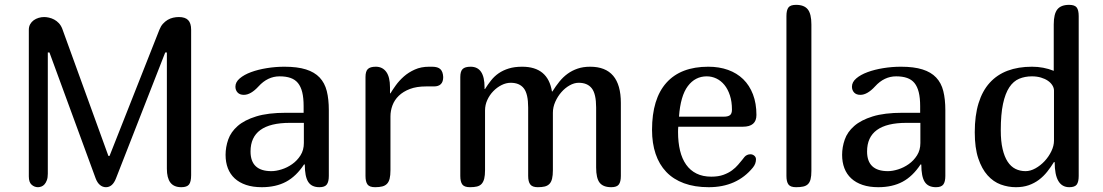

<svg xmlns="http://www.w3.org/2000/svg" viewBox="-20 -780 4595 800"><path d="M735.4 0Q704.6 0 689.9 -19.3Q675.3 -38.6 675.3 -77.1V-561.5H668.5L463.4 -37.1Q449.2 0 421.4 0Q407.7 0 396.5 -9.3Q385.3 -18.6 378.4 -37.1L186 -561.5H179.2V-56.2Q179.2 -40 175.3 -29.3Q171.4 -18.6 165.5 -12Q159.7 -5.4 152.3 -2.7Q145 0 138.2 0Q123.5 0 111.8 -10.3Q100.1 -20.5 100.1 -44.9V-655.8Q100.1 -668.9 105.7 -679Q111.3 -689 120.4 -695.6Q129.4 -702.1 140.9 -705.6Q152.3 -709 164.1 -709Q173.3 -709 184.3 -706.5Q195.3 -704.1 205.8 -698.5Q216.3 -692.9 225.1 -683.6Q233.9 -674.3 239.3 -660.6L431.6 -130.4H436.5L644 -655.8Q649.9 -670.9 658.9 -680.9Q668 -690.9 678.7 -697.3Q689.5 -703.6 701.4 -706.3Q713.4 -709 725.1 -709Q751.5 -709 763.9 -696.3Q776.4 -683.6 776.4 -655.8V-50.3Q776.4 -22.5 767.6 -11.2Q758.8 0 735.4 0Z M1250 -94.2 1247.1 -95.2Q1214.4 -45.4 1171.9 -22.7Q1129.4 0 1070.8 0Q1033.7 0 1005.4 -9.5Q977.1 -19 958 -36.6Q939 -54.2 929.4 -79.1Q919.9 -104 919.9 -134.8Q919.9 -167 930.9 -198.5Q941.9 -230 970.2 -254.9Q998.5 -279.8 1047.4 -294.9Q1096.2 -310.1 1171.9 -310.1H1245.1V-337.9Q1245.1 -372.1 1239.3 -395.8Q1233.4 -419.4 1221.4 -434.1Q1209.5 -448.7 1190.4 -455.3Q1171.4 -461.9 1145 -461.9Q1095.2 -461.9 1057.1 -419.9Q1024.9 -384.8 996.1 -384.8Q979 -384.8 970 -394.5Q960.9 -404.3 960.9 -418.9Q960.9 -438 979 -453.4Q997.1 -468.8 1026.1 -479.5Q1055.2 -490.2 1091.6 -496.1Q1127.9 -502 1165 -502Q1219.2 -502 1254.9 -490.7Q1290.5 -479.5 1311.8 -457Q1333 -434.6 1341.6 -400.6Q1350.1 -366.7 1350.1 -320.8V-46.9Q1350.1 -22.9 1341.8 -11.5Q1333.5 0 1311 0Q1278.3 0 1264.2 -22.2Q1250 -44.4 1250 -94.2ZM1246.1 -268.1H1188Q1023.9 -268.1 1023.9 -148.9Q1023.9 -66.9 1110.8 -66.9Q1129.9 -66.9 1153.3 -74.2Q1176.8 -81.5 1197.5 -96.2Q1218.3 -110.8 1232.2 -132.8Q1246.1 -154.8 1246.1 -184.1Z M1826.7 -459Q1826.7 -419.9 1788.1 -419.9H1754.9Q1715.8 -419.9 1687.7 -409.2Q1659.7 -398.4 1641.6 -380.9Q1623.5 -363.3 1615.2 -340.8Q1606.9 -318.4 1606.9 -294.9V-70.8Q1606.9 -49.3 1603.5 -35.6Q1600.1 -22 1592.5 -14.2Q1585 -6.3 1572.8 -3.2Q1560.5 0 1543 0Q1519.5 0 1511.2 -11.5Q1502.9 -22.9 1502.9 -46.9V-459Q1502.9 -482.9 1512.7 -492.4Q1522.5 -502 1545.9 -502Q1573.7 -502 1589.4 -480.5Q1605 -459 1605 -416V-391.1H1606.9Q1615.7 -405.8 1629.4 -424.8Q1643.1 -443.8 1662.6 -461.2Q1682.1 -478.5 1708.3 -490.2Q1734.4 -502 1768.1 -502H1779.8Q1804.7 -502 1815.2 -491.5Q1825.7 -481 1826.7 -459Z M2463.9 -82V-332Q2463.9 -388.7 2445.8 -411.9Q2427.7 -435.1 2391.1 -435.1Q2372.6 -435.1 2353.5 -424.3Q2334.5 -413.6 2319.1 -396Q2303.7 -378.4 2293.7 -356Q2283.7 -333.5 2283.7 -310.1V-70.8Q2283.7 -49.3 2280.3 -35.4Q2276.9 -21.5 2269.3 -13.7Q2261.7 -5.9 2249.8 -2.9Q2237.8 0 2220.7 0Q2198.2 0 2189.5 -11.5Q2180.7 -22.9 2180.7 -46.9V-332Q2180.7 -388.7 2162.6 -411.9Q2144.5 -435.1 2107.9 -435.1Q2088.9 -435.1 2069.8 -425.5Q2050.8 -416 2035.4 -400.1Q2020 -384.3 2010.5 -363.5Q2001 -342.8 2001 -319.8V-70.8Q2001 -49.3 1997.6 -35.6Q1994.1 -22 1986.8 -13.9Q1979.5 -5.9 1967.5 -2.9Q1955.6 0 1938 0Q1914.6 0 1906.2 -11.5Q1897.9 -22.9 1897.9 -46.9V-459Q1897.9 -482.9 1907.7 -492.4Q1917.5 -502 1940.9 -502Q1999 -502 1999 -416V-409.2H2001Q2012.7 -428.2 2026.4 -445.3Q2040 -462.4 2058.1 -474.9Q2076.2 -487.3 2099.9 -494.6Q2123.5 -502 2155.8 -502Q2263.2 -502 2279.8 -398.9H2281.7Q2295.4 -420.9 2310.8 -439.9Q2326.2 -459 2345 -472.7Q2363.8 -486.3 2386.7 -494.1Q2409.7 -502 2439 -502Q2566.9 -502 2566.9 -351.1V-46.9Q2566.9 -22.9 2558.6 -11.5Q2550.3 0 2526.9 0Q2493.2 0 2478.5 -18.8Q2463.9 -37.6 2463.9 -82Z M3082 -126Q3086.4 -131.3 3093 -134.3Q3099.6 -137.2 3106.9 -137.2Q3115.7 -137.2 3122.8 -131.3Q3129.9 -125.5 3129.9 -116.2Q3129.9 -97.7 3117.2 -82Q3050.3 0 2933.1 0Q2874.5 0 2830.1 -16.4Q2785.6 -32.7 2756.1 -63.7Q2726.6 -94.7 2711.7 -138.9Q2696.8 -183.1 2696.8 -238.8Q2696.8 -368.2 2756.6 -435.1Q2816.4 -502 2931.2 -502Q2976.6 -502 3013.4 -488.8Q3050.3 -475.6 3076.7 -450Q3103 -424.3 3117.4 -386.7Q3131.8 -349.1 3131.8 -300.8Q3131.8 -252 3075.2 -252H2806.2Q2805.7 -248 2805.4 -242.4Q2805.2 -236.8 2805.2 -230Q2805.2 -187 2813.5 -152.6Q2821.8 -118.2 2838.9 -94Q2856 -69.8 2882.1 -56.9Q2908.2 -43.9 2943.8 -43.9Q2973.1 -43.9 2994.1 -51.5Q3015.1 -59.1 3030 -70.1Q3044.9 -81.1 3055.2 -93.3Q3065.4 -105.5 3072.8 -114.3ZM2924.8 -461.9Q2876.5 -461.9 2845.9 -421.1Q2815.4 -380.4 2809.1 -293.9H2996.1Q3013.7 -293.9 3021.7 -300.3Q3029.8 -306.6 3029.8 -323.2Q3029.8 -356.9 3021.2 -382.8Q3012.7 -408.7 2998.3 -426.3Q2983.9 -443.8 2964.8 -452.9Q2945.8 -461.9 2924.8 -461.9Z M3360.8 -678.2V-67.9Q3360.8 -46.4 3357.4 -33.2Q3354 -20 3346.4 -12.7Q3338.9 -5.4 3326.7 -2.7Q3314.5 0 3296.9 0Q3273.4 0 3265.1 -11.5Q3256.8 -22.9 3256.8 -46.9V-712.9Q3256.8 -737.8 3265.1 -748.8Q3273.4 -759.8 3296.9 -759.8Q3330.6 -759.8 3345.7 -741Q3360.8 -722.2 3360.8 -678.2Z M3818.8 -94.2 3815.9 -95.2Q3783.2 -45.4 3740.7 -22.7Q3698.2 0 3639.6 0Q3602.5 0 3574.2 -9.5Q3545.9 -19 3526.9 -36.6Q3507.8 -54.2 3498.3 -79.1Q3488.8 -104 3488.8 -134.8Q3488.8 -167 3499.8 -198.5Q3510.7 -230 3539.1 -254.9Q3567.4 -279.8 3616.2 -294.9Q3665 -310.1 3740.7 -310.1H3814V-337.9Q3814 -372.1 3808.1 -395.8Q3802.2 -419.4 3790.3 -434.1Q3778.3 -448.7 3759.3 -455.3Q3740.2 -461.9 3713.9 -461.9Q3664.1 -461.9 3626 -419.9Q3593.8 -384.8 3564.9 -384.8Q3547.9 -384.8 3538.8 -394.5Q3529.8 -404.3 3529.8 -418.9Q3529.8 -438 3547.9 -453.4Q3565.9 -468.8 3595 -479.5Q3624 -490.2 3660.4 -496.1Q3696.8 -502 3733.9 -502Q3788.1 -502 3823.7 -490.7Q3859.4 -479.5 3880.6 -457Q3901.9 -434.6 3910.4 -400.6Q3918.9 -366.7 3918.9 -320.8V-46.9Q3918.9 -22.9 3910.6 -11.5Q3902.3 0 3879.9 0Q3847.2 0 3833 -22.2Q3818.8 -44.4 3818.8 -94.2ZM3814.9 -268.1H3756.8Q3592.8 -268.1 3592.8 -148.9Q3592.8 -66.9 3679.7 -66.9Q3698.7 -66.9 3722.2 -74.2Q3745.6 -81.5 3766.4 -96.2Q3787.1 -110.8 3801 -132.8Q3814.9 -154.8 3814.9 -184.1Z M4279.8 -502Q4328.1 -502 4370.6 -484.9V-678.2Q4370.6 -722.2 4385.7 -741Q4400.9 -759.8 4434.6 -759.8Q4458 -759.8 4466.3 -748.8Q4474.6 -737.8 4474.6 -712.9V-46.9Q4474.6 -22.5 4466.6 -11.2Q4458.5 0 4435.5 0Q4374.5 0 4374.5 -104L4371.6 -105Q4358.4 -83.5 4343.3 -64.5Q4328.1 -45.4 4309.1 -31Q4290 -16.6 4266.4 -8.3Q4242.7 0 4212.9 0Q4180.7 0 4149.9 -11.2Q4119.1 -22.5 4095 -49.3Q4070.8 -76.2 4056.2 -119.9Q4041.5 -163.6 4041.5 -229Q4041.5 -298.8 4057.4 -350.1Q4073.2 -401.4 4103.8 -435.1Q4134.3 -468.8 4178.5 -485.4Q4222.7 -502 4279.8 -502ZM4149.9 -236.8Q4149.9 -191.4 4157.5 -159.2Q4165 -127 4178.5 -106.4Q4191.9 -85.9 4210.9 -76.4Q4230 -66.9 4252.9 -66.9Q4273.4 -66.9 4294.4 -78.6Q4315.4 -90.3 4332.5 -108.6Q4349.6 -127 4360.6 -149.7Q4371.6 -172.4 4371.6 -193.8V-402.8Q4371.6 -413.6 4365 -424.3Q4358.4 -435.1 4346.4 -443.4Q4334.5 -451.7 4317.4 -456.8Q4300.3 -461.9 4279.8 -461.9Q4250.5 -461.9 4226.6 -451.9Q4202.6 -441.9 4185.5 -416.3Q4168.5 -390.6 4159.2 -347.2Q4149.9 -303.7 4149.9 -236.8Z"/></svg>

Font: Marmelad
Style: Regular
Weight: 400
Designer: Manvel Shmavonyan
Foundry: Cyreal (www.cyreal.org)
Version: Version 1.000